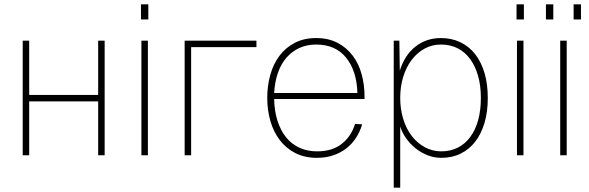

<svg xmlns="http://www.w3.org/2000/svg" viewBox="-20 -718 2726 888"><path d="M85 0V-530H115V-279H434V-530H464V0H434V-249H115V0Z M634 0V-530H664V0ZM632 -628V-698H666V-628Z M834 0V-530H1166V-500H864V0Z M1446 12Q1389 12 1346 -10Q1303 -32 1274 -70Q1245 -108 1230.5 -158.5Q1216 -209 1216 -265Q1216 -321 1230 -371.5Q1244 -422 1272.5 -460Q1301 -498 1343.5 -520Q1386 -542 1442 -542Q1499 -542 1541 -520Q1583 -498 1611 -461Q1639 -424 1652.5 -375Q1666 -326 1666 -272V-260H1248Q1249 -204 1263.5 -159Q1278 -114 1303.5 -82.5Q1329 -51 1365.5 -34.5Q1402 -18 1446 -18Q1517 -18 1561 -53Q1605 -88 1622 -145L1655 -143Q1645 -109 1626.5 -80.5Q1608 -52 1581.5 -31.5Q1555 -11 1521 0.5Q1487 12 1446 12ZM1633 -288Q1630 -390 1581 -451Q1532 -512 1442 -512Q1400 -512 1365.5 -496.5Q1331 -481 1305.5 -452Q1280 -423 1265.5 -381.5Q1251 -340 1248 -288Z M1801 150V-530H1827L1829 -391Q1852 -464 1902 -503Q1952 -542 2019 -542Q2069 -542 2109.5 -522.5Q2150 -503 2178 -467Q2206 -431 2221 -380Q2236 -329 2236 -265Q2236 -201 2221 -150Q2206 -99 2178 -63Q2150 -27 2110.5 -7.5Q2071 12 2021 12Q1988 12 1957.5 0Q1927 -12 1902 -32Q1877 -52 1858.5 -78Q1840 -104 1831 -133V150ZM2021 -18Q2063 -18 2097 -35Q2131 -52 2155 -84.5Q2179 -117 2191.5 -162.5Q2204 -208 2204 -265Q2204 -322 2191 -367.5Q2178 -413 2154 -445.5Q2130 -478 2096 -495Q2062 -512 2019 -512Q1978 -512 1943.5 -493Q1909 -474 1884 -441Q1859 -408 1845 -363Q1831 -318 1831 -265Q1831 -213 1845 -167.5Q1859 -122 1884.5 -89Q1910 -56 1945 -37Q1980 -18 2021 -18Z M2371 0V-530H2401V0ZM2369 -628V-698H2403V-628Z M2571 0V-530H2601V0ZM2505 -628V-698H2539V-628ZM2633 -628V-698H2667V-628Z"/></svg>

Font: Geist Thin
Style: Regular
Weight: 400
Designer: Basement.studio, Andrés Briganti, Mateo Zaragoza
Foundry: Basement.studio, Vercel, Andrés Briganti, Guido Ferreyra, Mateo Zaragoza
Version: Version 1.401